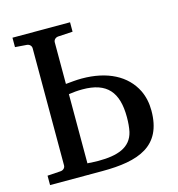

<svg xmlns="http://www.w3.org/2000/svg" viewBox="-101 -759 784 847"><g transform="rotate(-15 290.5 -335.5)"><path d="M224 -49C218 -50 213 -50 208 -50V-366C227 -369 249 -371 271 -371C383 -371 429 -316 429 -202C429 -177 427 -155 423 -136C407 -68 345 -48 258 -48C246 -48 234 -49 223 -49ZM207 -414V-603C207 -614 216 -623 228 -624L295 -628V-671H32V-628L85 -624C97 -623 106 -614 106 -603V-68C106 -57 97 -48 85 -47L24 -43V0H263C429 0 541 -39 541 -202C541 -237 534 -268 521 -295C482 -374 397 -418 280 -418C254 -418 230 -415 207 -413Z"/></g></svg>

Font: Veleka
Style: Regular
Weight: 400
Designer: Stefan Peev, Context Ltd, 2016; SIL International, 1997-2014.
Foundry: Stefan Peev, Context Ltd, 2016
Version: Version 1.000